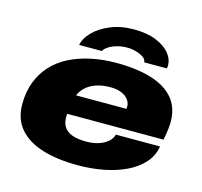

<svg xmlns="http://www.w3.org/2000/svg" viewBox="-106 -844 1024 973"><g transform="rotate(15 405.5 -357.5)"><path d="M382 12Q276 12 197 -12Q118 -36 74.5 -86.5Q31 -137 31 -215Q31 -280 51 -332Q71 -384 107 -423Q144 -463 195 -488.5Q246 -514 308 -527Q370 -540 439 -540Q546 -540 622.5 -516.5Q699 -493 740 -445Q781 -397 781 -321Q781 -308 779 -287Q777 -266 769 -226H264Q263 -221 263 -216.5Q263 -212 263 -207Q263 -176 277.5 -155.5Q292 -135 320.5 -125Q349 -115 391 -115Q421 -115 445.5 -121Q470 -127 487.5 -137.5Q505 -148 515.5 -161Q526 -174 529 -188H761Q753 -138 719.5 -100.5Q686 -63 634 -38Q582 -13 517.5 -0.5Q453 12 382 12ZM283 -328H547Q548 -331 548 -334Q548 -337 548 -340Q548 -360 535.5 -376.5Q523 -393 499.5 -403Q476 -413 442 -413Q398 -413 365.5 -401.5Q333 -390 312.5 -370.5Q292 -351 283 -328ZM480 -727Q550 -727 597.5 -707.5Q645 -688 669.5 -658Q694 -628 694 -596Q694 -592 693.5 -588Q693 -584 692 -579H573Q573 -594 557 -605Q541 -616 518 -622.5Q495 -629 472 -629Q441 -629 415 -621Q389 -613 372.5 -601.5Q356 -590 351 -579H232Q238 -614 271 -648Q304 -682 358 -704.5Q412 -727 480 -727Z"/></g></svg>

Font: Archivo Expanded Black
Style: Italic
Weight: 900
Width: 7
Italic angle: -10°
Designer: Hector Gatti
Foundry: Omnibus-Type
Version: Version 2.001